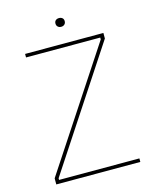

<svg xmlns="http://www.w3.org/2000/svg" viewBox="-123 -918 810 1002"><g transform="rotate(-15 282.0 -417.5)"><path d="M55 0H509V-19H75V-28L497 -670V-700H74V-681H475V-671L55 -33ZM293 -788Q304 -788 311 -794.5Q318 -801 318 -812Q318 -823 311 -829Q304 -835 293 -835Q282 -835 275 -829Q268 -823 268 -812Q268 -801 275 -794.5Q282 -788 293 -788Z"/></g></svg>

Font: Fixel Variable
Style: Regular
Weight: 100
Width: 3
Designer: AlfaBravo + MacPaw
Foundry: Kyrylo Tkachov, Marchela Mozhyna, Serhii Makarenko, Maria Weinstein, Zakhar Kryvoshyya
Version: Version 1.211